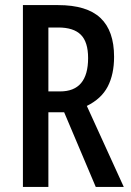

<svg xmlns="http://www.w3.org/2000/svg" viewBox="-20 -734 516 754"><path d="M208 -714Q321 -714 374.5 -663.5Q428 -613 428 -511Q428 -442 403 -394Q378 -346 321 -318L466 0H356L232 -293H170V0H70V-714ZM209 -626H170V-375H216Q326 -375 326 -506Q326 -569 297.5 -597.5Q269 -626 209 -626Z"/></svg>

Font: Noto Sans ExtraCondensed Medium
Style: Regular
Weight: 500
Width: 2
Designer: Monotype Design Team
Foundry: Monotype Imaging Inc.
Version: Version 2.013; ttfautohint (v1.8.4.7-5d5b)